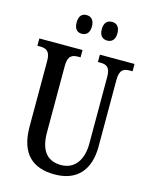

<svg xmlns="http://www.w3.org/2000/svg" viewBox="-134 -996 852 1091"><g transform="rotate(15 292.0 -451.0)"><path d="M388 -802C411 -802 433 -816 433 -857C433 -898 411 -912 388 -912C362 -912 341 -898 341 -857C341 -816 362 -802 388 -802ZM237 -802C261 -802 283 -816 283 -857C283 -898 261 -912 237 -912C213 -912 193 -898 193 -857C193 -816 213 -802 237 -802ZM295 10C430 10 496 -74 496 -207V-600C496 -662 522 -671 558 -671H572V-714H368V-671H380C417 -671 441 -662 441 -604V-209C441 -117 398 -51 317 -51C242 -51 192 -94 192 -210V-600C192 -662 217 -671 254 -671H266V-714H12V-671H26C61 -671 88 -662 88 -604V-216C88 -53 169 10 295 10Z"/></g></svg>

Font: Noto Serif Devanagari ExtraCondensed Medium
Style: Regular
Weight: 500
Width: 2
Designer: Universal Thirst, Indian Type Foundry and the Monotype Design Team
Foundry: Monotype Imaging Inc.
Version: Version 2.004